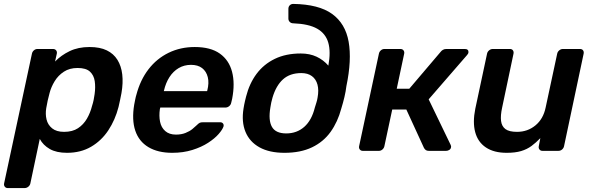

<svg xmlns="http://www.w3.org/2000/svg" viewBox="-26 -770 3023 980"><path d="M14 190Q4 190 -1.5 183Q-7 176 -5 166L137 -496Q139 -506 147 -513Q155 -520 165 -520H244Q255 -520 260.5 -513Q266 -506 264 -496L255 -456Q286 -488 329.5 -509Q373 -530 431 -530Q484 -530 519 -513Q554 -496 573.5 -464.5Q593 -433 598 -390Q603 -347 594 -295Q591 -278 587 -260Q583 -242 579 -224Q562 -158 527 -105Q492 -52 439 -21Q386 10 316 10Q262 10 228 -9.5Q194 -29 177 -61L129 166Q127 176 118.5 183Q110 190 99 190ZM301 -97Q344 -97 372 -115.5Q400 -134 417.5 -164Q435 -194 444 -230Q449 -245 452 -260Q455 -275 457 -290Q462 -326 457.5 -356Q453 -386 433 -404.5Q413 -423 370 -423Q329 -423 300 -404Q271 -385 253 -355.5Q235 -326 227 -295Q222 -277 217.5 -257Q213 -237 210 -218Q205 -188 211.5 -160.5Q218 -133 240 -115Q262 -97 301 -97Z M853 10Q780 10 731.5 -19Q683 -48 664.5 -103Q646 -158 659 -236Q661 -246 664 -261.5Q667 -277 670 -286Q690 -362 732 -416.5Q774 -471 834.5 -500.5Q895 -530 968 -530Q1049 -530 1096 -496.5Q1143 -463 1158.5 -403.5Q1174 -344 1159 -266L1154 -245Q1152 -235 1143.5 -228Q1135 -221 1124 -221H792Q792 -221 791.5 -218Q791 -215 790 -213Q785 -178 791 -148.5Q797 -119 817.5 -101Q838 -83 872 -83Q900 -83 921 -91.5Q942 -100 955.5 -111Q969 -122 976 -129Q988 -141 994 -143.5Q1000 -146 1011 -146H1098Q1107 -146 1112 -140Q1117 -134 1115 -125Q1110 -109 1090 -86Q1070 -63 1036 -41Q1002 -19 955.5 -4.5Q909 10 853 10ZM810 -305H1031L1032 -308Q1042 -347 1034.5 -376.5Q1027 -406 1005.5 -422.5Q984 -439 949 -439Q914 -439 886 -422.5Q858 -406 839 -376.5Q820 -347 811 -308Z M1426 10Q1349 10 1298.5 -18Q1248 -46 1227 -97Q1206 -148 1217 -216Q1219 -227 1220.5 -236Q1222 -245 1224.5 -254.5Q1227 -264 1230 -277Q1247 -344 1283.5 -393Q1320 -442 1376.5 -469.5Q1433 -497 1509 -497Q1555 -497 1590 -480.5Q1625 -464 1650 -435Q1663 -506 1649.5 -552.5Q1636 -599 1593 -623.5Q1550 -648 1471 -651Q1460 -651 1453 -658Q1446 -665 1446 -675V-725Q1446 -736 1453 -743Q1460 -750 1471 -750Q1601 -748 1669 -699Q1737 -650 1753.5 -557Q1770 -464 1742 -330Q1739 -304 1732 -274.5Q1725 -245 1716 -216Q1698 -148 1661.5 -97Q1625 -46 1566.5 -18Q1508 10 1426 10ZM1435 -89Q1489 -89 1527 -122.5Q1565 -156 1581 -221Q1585 -234 1589 -246.5Q1593 -259 1595 -272Q1602 -310 1594.5 -338Q1587 -366 1566 -381.5Q1545 -397 1512 -397Q1454 -397 1418.5 -365Q1383 -333 1365 -272Q1361 -259 1358.5 -246.5Q1356 -234 1354 -221Q1343 -156 1362 -122.5Q1381 -89 1435 -89Z M1826 0Q1816 0 1810.5 -7Q1805 -14 1807 -24L1908 -496Q1910 -506 1918 -513Q1926 -520 1936 -520H2018Q2028 -520 2033.5 -513Q2039 -506 2037 -496L1999 -317H2063L2222 -504Q2227 -511 2234.5 -515.5Q2242 -520 2252 -520H2347Q2357 -520 2361.5 -515Q2366 -510 2365 -502Q2365 -497 2358 -489L2162 -263L2274 -31Q2275 -28 2276 -25Q2277 -22 2276 -18Q2275 -10 2267.5 -5Q2260 0 2251 0H2163Q2153 0 2147.5 -4Q2142 -8 2138 -15L2048 -211H1976L1936 -24Q1934 -14 1926 -7Q1918 0 1908 0Z M2560 10Q2495 10 2454 -17.5Q2413 -45 2399.5 -95.5Q2386 -146 2400 -215L2460 -496Q2462 -506 2470.5 -513Q2479 -520 2489 -520H2577Q2587 -520 2592 -513Q2597 -506 2595 -496L2537 -221Q2528 -180 2531.5 -152.5Q2535 -125 2554 -111Q2573 -97 2613 -97Q2667 -97 2707 -130Q2747 -163 2759 -221L2818 -496Q2820 -506 2828.5 -513Q2837 -520 2847 -520H2934Q2945 -520 2950 -513Q2955 -506 2953 -496L2853 -24Q2851 -14 2843 -7Q2835 0 2824 0H2743Q2733 0 2727.5 -7Q2722 -14 2724 -24L2732 -65Q2710 -42 2687 -25Q2664 -8 2634 1Q2604 10 2560 10Z"/></svg>

Font: Rubik Medium
Style: Italic
Weight: 500
Italic angle: -12°
Designer: Hubert and Fischer
Foundry: Hubert and Fischer
Version: Version 2.300;gftools[0.9.30]